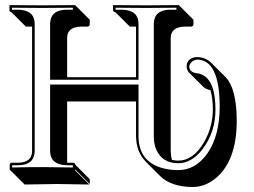

<svg xmlns="http://www.w3.org/2000/svg" viewBox="-20 -666 996 754"><path d="M806.6 -312Q788.1 -315.4 778.8 -324.7L722.2 -380.9Q713.4 -391.1 712.9 -404.8Q712.9 -430.7 738.3 -439.5Q746.1 -441.9 753.9 -441.9Q787.1 -440.9 809.1 -419.9L865.7 -363.3Q909.2 -318.4 909.7 -192.4Q909.7 -31.2 823.2 37.1Q782.7 68.4 736.3 68.4Q651.9 67.9 608.4 24.9L551.8 -31.7Q514.6 -70.3 514.2 -132.8V-267.6H243.7V-26.9H268.1Q271.5 -25.9 273.9 -24.4Q275.9 -21.5 275.9 -19L332.5 37.6V56.6L275.9 0L273.9 2L330.6 58.6Q329.6 58.6 204.6 56.6L76.7 58.6L20 2L18.1 0V-19Q19.5 -25.9 24.9 -26.9H51.8Q105 -28.3 106 -71.8V-561.5H81.5L24.9 -618.2Q21.5 -618.7 19 -620.1Q17.1 -623 17.1 -626V-645L19 -646Q20 -646 145 -645L273.9 -646L275.9 -645L332.5 -588.4V-569.3Q330.6 -562.5 324.7 -561.5H298.3Q244.1 -560.1 243.7 -517.6V-362.8H514.2V-561.5H489.7L433.1 -618.2Q428.7 -618.7 426.3 -620.6Q424.3 -623.5 423.8 -626V-645L425.8 -646Q426.8 -646 551.8 -645L681.2 -646L683.1 -645L739.7 -588.4V-569.3Q737.8 -562.5 731.4 -561.5H705.6Q651.4 -560.1 650.4 -517.6V-73.2Q650.9 -53.2 655.3 -38.1Q667.5 -35.2 680.2 -35.2Q738.8 -35.2 781.2 -107.4Q815.9 -167.5 815.9 -236.8Q815.4 -282.2 806.6 -312ZM523.9 -132.8Q523.9 -30.8 619.6 -5.4Q647.5 2 680.2 2Q748 2 794.4 -63.5Q842.8 -132.8 842.8 -249Q841.8 -431.2 753.9 -432.1Q727.1 -427.2 723.1 -404.8Q724.1 -380.9 755.9 -377.9H756.8Q818.4 -367.2 825.2 -262.7Q826.2 -250 826.2 -236.8Q826.2 -147 775.4 -80.1Q732.9 -25.4 680.2 -24.9Q617.7 -24.9 593.8 -78.1Q584 -101.1 584 -129.9V-574.2Q585.9 -627.4 648.9 -627.9H672.9V-635.7Q583.5 -634.8 551.8 -634.8Q519.5 -634.8 434.1 -635.7V-627.9H459Q522.9 -626.5 523.9 -574.2V-353H176.8V-574.2Q178.7 -627.4 242.2 -627.9H266.1V-635.7Q177.2 -634.8 145 -634.8Q107.9 -634.8 26.9 -635.7V-627.9H51.8Q114.7 -626.5 116.2 -574.2V-71.8Q114.3 -17.6 51.8 -17.1H27.8V-8.3Q115.7 -10.3 147.9 -9.8Q182.1 -9.8 266.1 -8.3V-17.1H242.2Q178.2 -18.6 176.8 -71.8V-334H523.9Z"/></svg>

Font: Linux Biolinum Shadow O
Style: Bold
Weight: 700
Designer: Philipp H. Poll
Foundry: Philipp H. Poll
Version: Version 0.9.2